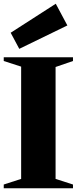

<svg xmlns="http://www.w3.org/2000/svg" viewBox="-22 -1006 410 1026"><path d="M-2 0V-20L91 -50V-650L-2 -680V-700H368V-680L275 -648V-50L368 -20V0ZM81 -745 35 -831 276 -986 338 -870Z"/></svg>

Font: Wittgenstein Black
Style: Regular
Weight: 900
Designer: Jörg Drees
Foundry: Jörg Drees
Version: Version 1.303; ttfautohint (v1.8.4.7-5d5b)